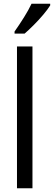

<svg xmlns="http://www.w3.org/2000/svg" viewBox="-20 -1009 289 1029"><path d="M154 0H71V-760H154ZM249 -980Q236 -959 212 -930.5Q188 -902 160.5 -874.5Q133 -847 112 -829H58V-840Q84 -877 108.5 -916Q133 -955 149 -989H249Z"/></svg>

Font: Noto Sans Lao Condensed
Style: Regular
Weight: 400
Width: 3
Designer: Monotype Design Team
Foundry: Monotype Imaging Inc.
Version: Version 2.003; ttfautohint (v1.8.4.7-5d5b)